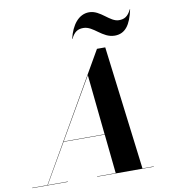

<svg xmlns="http://www.w3.org/2000/svg" viewBox="-151 -1079 1026 1166"><g transform="rotate(-10 362.0 -496.0)"><path d="M426.5 -904C489.5 -904 530.5 -825 607.5 -825C671.5 -825 706.5 -872 726.5 -967H724.5C704.5 -925 681.5 -913 648.5 -913C592.5 -913 547.5 -992 477.5 -992C413.5 -992 368.5 -935 348.5 -850H350.5C370.5 -892 393.5 -904 426.5 -904ZM-47.5 -2V0H172.5V-2H48.5L188.5 -244H442.5L467.5 -2H352.5V0H702.5V-2H632.5L537.5 -765H486.5L46.5 -2ZM404 -617 442 -246H189.5Z"/></g></svg>

Font: Bodoni* 96pt
Style: Bold Italic
Weight: 700
Italic angle: -13°
Version: Version 2.3